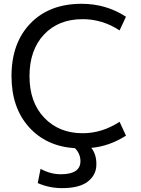

<svg xmlns="http://www.w3.org/2000/svg" viewBox="-20 -762 734 1001"><path d="M411.1 -662.1Q284.2 -662.1 209 -581.5Q133.8 -501 133.8 -364.7Q133.8 -228.5 210.9 -147.9Q288.1 -67.4 411.1 -67.4Q511.7 -67.4 603.5 -127L636.7 -54.7Q548.8 1 456.1 8.8Q483.4 43.9 482.4 95.7Q482.4 149.4 438.5 184.1Q394.5 218.8 303.7 218.8Q236.3 218.8 176.8 192.4L191.4 118.2Q243.2 146.5 296.9 146.5Q399.4 146.5 399.4 78.1Q399.4 40 371.1 10.7Q220.7 1 130.4 -100.1Q40 -201.2 40 -365.2Q40 -538.1 138.7 -640.1Q237.3 -742.2 405.3 -742.2Q533.2 -742.2 636.7 -674.8L603.5 -603.5Q513.7 -662.1 411.1 -662.1Z"/></svg>

Font: irohakakuC Regular
Style: Regular
Weight: 400
Designer: [Source Han Sans]
Ryoko NISHIZUKA Ë•øÂ°öÊ∂ºÂ≠ê (kana & ideographs); Paul D. Hunt (Latin, Greek & Cyrillic); Wenlong ZHAN
Version: Version 1.001.20160904